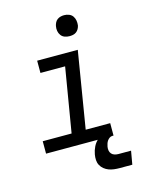

<svg xmlns="http://www.w3.org/2000/svg" viewBox="-135 -829 870 1105"><g transform="rotate(-15 300.0 -276.5)"><path d="M50 0V-74H222L286 -457H139V-530H381L306 -74H452V0ZM356 -618Q341 -618 327.5 -623Q314 -628 305.5 -639.5Q297 -651 294.5 -665.5Q292 -680 295 -695Q297 -705 302 -715Q307 -725 316 -731.5Q325 -738 335.5 -740.5Q346 -743 356 -743Q371 -743 385 -737.5Q399 -732 407 -720.5Q415 -709 417.5 -694.5Q420 -680 418 -665Q416 -655 410.5 -645Q405 -635 396 -628.5Q387 -622 376.5 -620Q366 -618 356 -618ZM438 190Q421 190 404.5 188Q388 186 373.5 180.5Q359 175 346.5 165Q334 155 326.5 141Q319 127 318 110.5Q317 94 320 77Q324 54 334.5 32.5Q345 11 363.5 -5Q382 -21 405 -27.5Q428 -34 450 -34L445 0Q436 0 428 5.5Q420 11 414.5 19Q409 27 406.5 35.5Q404 44 402 53Q400 65 402 76Q404 87 411 95Q418 103 429 106.5Q440 110 452 110H527L513 190Z"/></g></svg>

Font: Iosevka Slab Extended Oblique
Style: Regular
Weight: 400
Width: 7
Italic angle: -9°
Monospace: yes
Designer: Belleve Invis
Foundry: Belleve Invis
Version: Version 11.1.0; ttfautohint (v1.8.3)